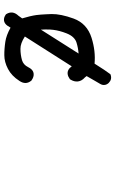

<svg xmlns="http://www.w3.org/2000/svg" viewBox="189 -770 621 1040"><g transform="rotate(90 500.0 -250.5)"><path d="M385.3 -538.6Q410.6 -547.4 429.7 -528.3H430.2V-527.8Q439.5 -517.6 440.7 -505.4Q441.9 -493.2 434.6 -481.4Q429.7 -472.7 418.7 -454.1Q407.7 -435.5 392.6 -408.7L399.9 -399.4Q418.9 -382.8 421.6 -362.1Q424.3 -341.3 410.6 -319.8L409.7 -318.4L408.2 -317.4Q395.5 -308.1 383.1 -306.2Q370.6 -304.2 359.6 -309.8Q348.6 -315.4 339.8 -328.1L178.2 -74.2Q215.8 -49.8 245.1 -50.3Q261.7 -50.3 277.1 -52.5Q292.5 -54.7 306.2 -58.6Q331.1 -65.9 343.8 -91.3Q346.7 -97.7 350.6 -103Q362.3 -120.1 379.9 -121.8Q397.5 -123.5 415.5 -110.4L417 -109.9L418 -108.4Q441.9 -78.6 418.5 -44.4Q391.6 -2.4 353.8 17.3Q315.9 37.1 279.8 37.1Q271 37.1 262.2 36.9Q253.4 36.6 244.4 35.9Q235.4 35.2 226.1 34.2Q216.8 33.2 207 31.7Q171.4 26.4 130.4 3.4L123.5 13.7Q121.6 17.6 119.6 20.5Q107.9 36.6 92 38.8Q76.2 41 59.6 29.3L58.1 28.3L57.1 26.9Q35.6 -7.8 65.9 -39.6L80.1 -59.6Q66.4 -105 62 -136.7Q60.5 -147.9 59.6 -160.9Q58.6 -173.8 57.9 -188.2Q57.1 -202.6 56.6 -218.8Q55.7 -268.1 81.1 -338.4Q107.9 -411.1 185.5 -435.5Q257.3 -458 325.2 -451.7Q363.8 -513.2 380.9 -535.2L382.8 -537.6ZM270.5 -365.2Q239.3 -362.8 211.4 -354Q203.1 -351.6 196 -346.9Q189 -342.3 182.6 -335.7Q176.3 -329.1 170.9 -320.1Q165.5 -311 161.1 -299.8Q157.2 -290 154.3 -281Q151.4 -272 148.9 -262.9Q146.5 -253.9 144.8 -245.1Q143.1 -236.3 142.1 -227.8Q141.1 -219.2 140.6 -210.9Q140.1 -197.8 140.1 -185.1Q140.1 -172.4 141.1 -161.1Z"/></g></svg>

Font: NaikaiFont
Style: Bold
Weight: 700
Version: Version 1.89